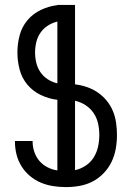

<svg xmlns="http://www.w3.org/2000/svg" viewBox="-20 -755 540 783"><path d="M249 8Q223 8 197 4Q171 0 147 -10Q123 -20 102.5 -37Q82 -54 68 -76.5Q54 -99 47.5 -124.5Q41 -150 41 -176V-180H113V-177Q113 -156 120 -135.5Q127 -115 140.5 -99Q154 -83 173.5 -73Q193 -63 214 -60V-348Q179 -352 146.5 -367.5Q114 -383 91.5 -410Q69 -437 60 -471.5Q51 -506 51 -541Q51 -576 60 -610.5Q69 -645 91.5 -672Q114 -699 146.5 -714.5Q179 -730 214 -734V-735H286V-411Q311 -408 334.5 -400Q358 -392 378.5 -378Q399 -364 415 -344.5Q431 -325 440.5 -302Q450 -279 453.5 -254Q457 -229 457 -205Q457 -176 452 -148Q447 -120 435 -95Q423 -70 403 -49Q383 -28 358 -15Q333 -2 305 3Q277 8 249 8ZM214 -415V-667Q193 -662 175 -650.5Q157 -639 145 -621.5Q133 -604 128 -583Q123 -562 123 -541Q123 -520 128 -499Q133 -478 145 -460.5Q157 -443 175 -431.5Q193 -420 214 -415ZM286 -61Q309 -66 329.5 -79.5Q350 -93 362.5 -113.5Q375 -134 380 -157.5Q385 -181 385 -205Q385 -228 380 -251Q375 -274 362 -293.5Q349 -313 329 -326Q309 -339 286 -344Z"/></svg>

Font: HulyMono
Style: Regular
Weight: 400
Monospace: yes
Designer: Belleve Invis
Foundry: Belleve Invis
Version: Version 33.2.5; ttfautohint (v1.8.4)